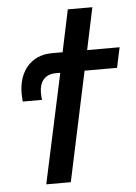

<svg xmlns="http://www.w3.org/2000/svg" viewBox="-52 -754 564 795"><g transform="rotate(-5 230.0 -357.0)"><path d="M108 0H210L307 -455H442L460 -539H325L362 -714H260L223 -539H179C91 -539 39 -475 39 -383C39 -367 41 -356 41 -350H121C120 -357 119 -369 119 -380C119 -424 141 -455 187 -455H206Z"/></g></svg>

Font: Noto Sans UI Condensed Medium
Style: Italic
Weight: 500
Width: 3
Italic angle: -12°
Designer: Monotype Design Team
Foundry: Monotype Imaging Inc.
Version: Version 1.901